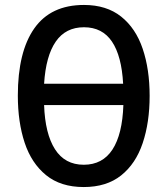

<svg xmlns="http://www.w3.org/2000/svg" viewBox="-20 -745 676 775"><path d="M584 -358Q584 -251 556 -167.5Q528 -84 469 -37Q410 10 318 10Q225 10 166 -38Q107 -86 79.5 -169Q52 -252 52 -359Q52 -536 118.5 -630.5Q185 -725 319 -725Q410 -725 469 -678Q528 -631 556 -548Q584 -465 584 -358ZM319 -635Q245 -635 205 -577Q165 -519 158 -407H477Q471 -519 432 -577Q393 -635 319 -635ZM318 -80Q394 -80 434 -141.5Q474 -203 478 -321H158Q162 -205 202 -142.5Q242 -80 318 -80Z"/></svg>

Font: Noto Sans Condensed Medium
Style: Regular
Weight: 500
Width: 3
Designer: Monotype Design Team
Foundry: Monotype Imaging Inc.
Version: Version 2.013; ttfautohint (v1.8.4.7-5d5b)